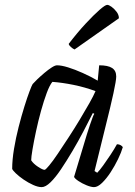

<svg xmlns="http://www.w3.org/2000/svg" viewBox="-20 -768 554 788"><path d="M151 0Q136 0 116 -9Q96 -18 77 -31Q58 -44 45 -56.5Q32 -69 30 -75Q30 -112 37.5 -157Q45 -202 56.5 -247Q68 -292 80 -330.5Q92 -369 101.5 -394Q111 -419 114 -423Q120 -430 133 -442.5Q146 -455 162 -468.5Q178 -482 192 -491Q206 -500 214 -500Q232 -500 259.5 -491.5Q287 -483 319.5 -468.5Q352 -454 381 -437L387 -500Q423 -500 440 -489Q457 -478 457 -454Q457 -438 445.5 -385Q434 -332 413.5 -250.5Q393 -169 368 -66L379 -59Q389 -69 403.5 -89Q418 -109 433.5 -132.5Q449 -156 460 -176Q469 -176 475.5 -172Q482 -168 484 -164Q478 -143 464.5 -115Q451 -87 434 -61Q417 -35 399 -17.5Q381 0 366 0Q354 0 335.5 -7.5Q317 -15 302 -25Q287 -35 284 -42L337 -218Q343 -238 349 -255Q355 -272 359.5 -284.5Q364 -297 367 -301L361 -304Q344 -270 322.5 -229Q301 -188 277 -147.5Q253 -107 230.5 -73.5Q208 -40 187.5 -20Q167 0 151 0ZM163 -71Q167 -71 182 -89Q197 -107 217.5 -137.5Q238 -168 261.5 -204Q285 -240 307 -276.5Q329 -313 346.5 -344Q364 -375 372 -394Q329 -410 282.5 -419.5Q236 -429 195 -432Q184 -419 172 -387Q160 -355 148.5 -313.5Q137 -272 128 -230Q119 -188 113.5 -155.5Q108 -123 108 -110Q117 -96 136 -83.5Q155 -71 163 -71ZM286 -565Q279 -568 271 -575Q263 -582 262 -588Q298 -635 331.5 -671Q365 -707 388.5 -727.5Q412 -748 420 -748Q427 -748 438 -740Q449 -732 458.5 -719.5Q468 -707 468 -693Z"/></svg>

Font: Texturina 12pt Light
Style: Italic
Weight: 300
Italic angle: -11°
Designer: Guillermo Torres Carreño
Foundry: Omnibus-Type
Version: Version 1.002